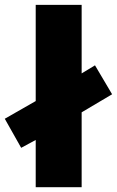

<svg xmlns="http://www.w3.org/2000/svg" viewBox="-35 -780 487 800"><path d="M305.2 -474.1 360.8 -507.8 432.1 -387.2 305.2 -312V0H113.8V-196.8L53.2 -164.1L-15.1 -285.2L113.8 -358.9V-759.8H305.2Z"/></svg>

Font: OpenSansExtrabold
Style: Regular
Weight: 800
Foundry: Ascender Corporation
Version: Version 1.10